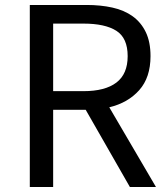

<svg xmlns="http://www.w3.org/2000/svg" viewBox="-20 -753 675 773"><path d="M329 -733Q385 -733 432.5 -722.5Q480 -712 514 -687.5Q548 -663 567 -623.5Q586 -584 586 -527Q586 -441 540.5 -390Q495 -339 420 -321L608 0H503L325 -311H194V0H100V-733ZM316 -386Q403 -386 448.5 -420.5Q494 -455 494 -527Q494 -600 448.5 -629Q403 -658 316 -658H194V-386Z"/></svg>

Font: Kinto Sans
Style: Regular
Weight: 400
Designer: Authors: Ryoko NISHIZUKA  (kana & ideographs); Paul D. Hunt (Latin, Greek & Cyrillic); Wenlong ZHANG  (bopomofo); Sandol
Foundry: Adobe Systems Incorporated, ookami Inc.
Version: Version 0.001